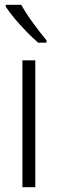

<svg xmlns="http://www.w3.org/2000/svg" viewBox="-20 -785 242 805"><path d="M128 0H74V-532H128ZM69 -765Q89 -729 119 -688Q149 -647 175 -616V-606H140Q118 -625 92 -651.5Q66 -678 42.5 -706Q19 -734 4 -757V-765Z"/></svg>

Font: Noto Sans Lao Looped Condensed Light
Style: Regular
Weight: 300
Width: 3
Designer: Mark Frömberg, Ben Mitchell
Foundry: The Fontpad Ltd
Version: Version 1.002; ttfautohint (v1.8.4.7-5d5b)